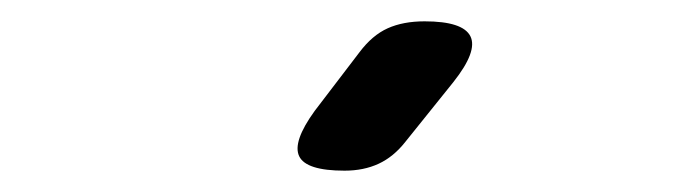

<svg xmlns="http://www.w3.org/2000/svg" viewBox="-20 -931 640 180"><path d="M303 -771Q267 -771 260.5 -784.5Q254 -798 275 -827L317 -882Q329 -898 343.5 -904.5Q358 -911 378 -911Q414 -911 421 -897Q428 -883 405 -854L360 -798Q349 -784 335 -777.5Q321 -771 303 -771Z"/></svg>

Font: Maple Mono Medium
Style: Regular
Weight: 500
Monospace: yes
Designer: subframe7536
Version: Version 7.000